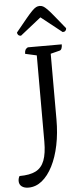

<svg xmlns="http://www.w3.org/2000/svg" viewBox="-131 -915 499 1137"><g transform="rotate(-5 118.0 -346.0)"><path d="M-9 187Q-34 187 -49 175.5Q-64 164 -64 143Q-64 136 -62 128Q-60 120 -56 114Q5 114 40.5 96Q76 78 92 36Q108 -6 108 -76V-604L125 -585L40 -604Q40 -618 44 -626.5Q48 -635 59 -641H261Q261 -626 257 -616.5Q253 -607 245 -605L174 -587L191 -604V-201Q191 -119 176.5 -48.5Q162 22 135 75Q108 128 71.5 157.5Q35 187 -9 187ZM150 -879Q161 -879 170.5 -874Q180 -869 194.5 -854.5Q209 -840 232.5 -811Q256 -782 295 -734Q295 -725 289.5 -719Q284 -713 273 -713L138 -820H160L25 -713Q15 -713 9 -719Q3 -725 3 -734Q42 -782 66 -811Q90 -840 104.5 -854.5Q119 -869 129 -874Q139 -879 150 -879Z"/></g></svg>

Font: Pitagon Serif
Style: Regular
Weight: 400
Designer: Travis Tran
Foundry: Pitagon
Version: Version 1.000;gftools[0.9.26]